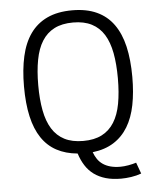

<svg xmlns="http://www.w3.org/2000/svg" viewBox="-57 -739 780 943"><g transform="rotate(-5 333.0 -267.5)"><path d="M602.1 138.2Q578.6 147 552 150.9Q525.4 154.8 502 154.8Q459.5 154.8 426.5 145.3Q393.6 135.7 368.9 117.7Q344.2 99.6 327.4 73.2Q310.5 46.9 299.8 13.2Q240.7 7.8 196.8 -15.9Q152.8 -39.6 123.8 -82.8Q94.7 -126 80.3 -189.5Q65.9 -252.9 65.9 -337.9Q65.9 -420.4 80.6 -485.8Q95.2 -551.3 127.4 -596.7Q159.7 -642.1 210.7 -666Q261.7 -689.9 334 -689.9Q404.3 -689.9 454.8 -666.7Q505.4 -643.6 537.6 -598.6Q569.8 -553.7 585 -488.3Q600.1 -422.9 600.1 -337.9Q600.1 -261.7 587.9 -200.2Q575.7 -138.7 548.6 -93.8Q521.5 -48.8 478.5 -21.5Q435.5 5.9 374 13.2Q380.9 32.2 391.4 47.6Q401.9 63 417.5 73.7Q433.1 84.5 454.3 90.3Q475.6 96.2 503.9 96.2Q512.2 96.2 522.7 95.2Q533.2 94.2 543.9 92.3Q554.7 90.3 564.7 87.9Q574.7 85.4 582 83ZM528.8 -337.9Q528.8 -408.2 518.6 -462.6Q508.3 -517.1 485.4 -554.2Q462.4 -591.3 424.8 -610.6Q387.2 -629.9 333 -629.9Q278.3 -629.9 240.7 -610.6Q203.1 -591.3 179.9 -554.2Q156.7 -517.1 146.5 -462.6Q136.2 -408.2 136.2 -337.9Q136.2 -267.6 146.5 -213.4Q156.7 -159.2 179.9 -121.8Q203.1 -84.5 240.7 -65.2Q278.3 -45.9 333 -45.9Q387.7 -45.9 425 -65.2Q462.4 -84.5 485.6 -121.6Q508.8 -158.7 518.8 -213.1Q528.8 -267.6 528.8 -337.9Z"/></g></svg>

Font: Clear Sans Light
Style: Regular
Weight: 300
Foundry: Intel Corporation
Version: Version 1.00